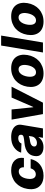

<svg xmlns="http://www.w3.org/2000/svg" viewBox="1261 -2028 778 3340"><g transform="rotate(-90 1650.0 -358.0)"><path d="M34.1 -271Q44 -333.5 71.2 -385.1Q98.4 -436.8 140.1 -474.1Q181.8 -511.4 236.5 -532Q291.2 -552.6 356.2 -552.6Q469.5 -552.6 528.1 -492.2Q586.6 -432.2 572.1 -331H409.8Q411.6 -372.5 392.6 -396.5Q373.6 -420.5 337 -420.5Q313.9 -420.5 293.5 -410.9Q273.1 -401.3 256.7 -382.6Q240.4 -364 228.7 -336.5Q217 -308.9 210.9 -272.7Q205.3 -236.5 207.9 -208.6Q210.6 -180.8 220.5 -162.1Q230.5 -143.5 247.3 -133.9Q264.2 -124.3 286.9 -124.3Q323.2 -124.3 350.9 -147.5Q378.6 -170.8 391.3 -213.8H553.3Q543 -163.4 517.9 -122Q492.9 -80.6 455.4 -51.1Q418 -21.7 369.1 -5.7Q320.3 10.3 262.8 10.3Q176.5 10.3 120.4 -25.6Q63.2 -62.1 41.7 -124.1Q20.2 -186.1 34.1 -271Z M606.5 -151.3Q616.8 -211.6 650.6 -247.5Q667.3 -265.3 688.2 -278.4Q709.2 -291.5 733.1 -300.4Q757.1 -309.3 783.4 -314.6Q809.7 -320 837.4 -322.1Q908 -328.1 939.3 -337Q970.5 -345.9 975.1 -370.7V-372.5Q979.4 -400.2 963.6 -415Q947.8 -429.7 915.5 -429.7Q881 -429.7 857.1 -415Q833.1 -400.2 823.5 -373.6L664.4 -379.3Q686.8 -453.8 757.1 -503.2Q826.7 -552.6 937.1 -552.6Q1006 -552.6 1057.2 -531.2Q1082.7 -520.6 1101.9 -505Q1121.1 -489.3 1133.2 -469.1Q1145.2 -448.9 1149.3 -424.2Q1153.4 -399.5 1148.4 -370.7L1086.3 0H922.9L935.7 -76H931.5Q872.9 9.2 758.9 9.2Q681.5 9.2 637.1 -30.9Q593 -70.7 606.5 -151.3ZM832 -104.4Q852.3 -104.4 871.3 -110.6Q890.3 -116.8 905.9 -128.6Q921.5 -140.3 932.4 -156.8Q943.2 -173.3 946.7 -193.9L954.9 -245.7Q947.1 -241.8 936.4 -238.8Q925.8 -235.8 912.3 -233Q898.4 -230.1 885.5 -227.8Q872.5 -225.5 860.4 -223.7Q821.7 -217.7 799.2 -202.1Q776.6 -186.4 772.4 -159.8Q770.2 -146.7 773.6 -136.2Q777 -125.7 784.8 -118.8Q792.6 -111.9 804.7 -108.1Q816.8 -104.4 832 -104.4Z M1239.3 -545.5H1415.8L1454.2 -169.7H1459.9L1622.9 -545.5H1812.1L1534.1 0H1335.2Z M1812.1 -272Q1822.4 -334.2 1849.3 -385.7Q1876.1 -437.1 1917.4 -474.3Q1958.8 -511.4 2013.3 -532Q2067.8 -552.6 2133.2 -552.6Q2197.4 -552.6 2245.4 -532.1Q2293.3 -511.7 2323 -474.4Q2352.6 -437.1 2363.1 -385.1Q2373.6 -333.1 2362.9 -269.9Q2352.6 -208.1 2325.5 -156.4Q2298.3 -104.8 2256.9 -67.8Q2215.6 -30.9 2161.2 -10.3Q2106.9 10.3 2041.9 10.3Q1977.6 10.3 1929.7 -10.1Q1881.7 -30.5 1852.3 -67.8Q1822.8 -105.1 1812.3 -157.1Q1801.8 -209.2 1812.1 -272ZM1996.1 -162.3Q2014.9 -120.7 2061.4 -120.7Q2081.3 -120.7 2097.5 -127.5Q2113.6 -134.2 2126.6 -145.8Q2139.6 -157.3 2149.5 -172.6Q2159.4 -187.9 2166.7 -204.9Q2174 -221.9 2178.8 -239.5Q2183.6 -257.1 2186.4 -273.4Q2197.4 -341.3 2179.3 -382.5Q2160.9 -424 2113.6 -424Q2094.1 -424 2077.9 -417.3Q2061.8 -410.5 2048.7 -399Q2035.5 -387.4 2025.4 -372.2Q2015.3 -356.9 2008 -339.8Q2000.7 -322.8 1995.9 -305Q1991.1 -287.3 1988.6 -271Q1977.6 -204.5 1996.1 -162.3Z M2701.3 -727.3 2580.6 0H2407L2527.7 -727.3Z M2715.2 -272Q2725.5 -334.2 2752.3 -385.7Q2779.1 -437.1 2820.5 -474.3Q2861.9 -511.4 2916.4 -532Q2970.9 -552.6 3036.2 -552.6Q3100.5 -552.6 3148.4 -532.1Q3196.4 -511.7 3226 -474.4Q3255.7 -437.1 3266.2 -385.1Q3276.6 -333.1 3266 -269.9Q3255.7 -208.1 3228.5 -156.4Q3201.3 -104.8 3160 -67.8Q3118.6 -30.9 3064.3 -10.3Q3009.9 10.3 2945 10.3Q2880.7 10.3 2832.7 -10.1Q2784.8 -30.5 2755.3 -67.8Q2725.9 -105.1 2715.4 -157.1Q2704.9 -209.2 2715.2 -272ZM2899.1 -162.3Q2918 -120.7 2964.5 -120.7Q2984.4 -120.7 3000.5 -127.5Q3016.7 -134.2 3029.7 -145.8Q3042.6 -157.3 3052.6 -172.6Q3062.5 -187.9 3069.8 -204.9Q3077.1 -221.9 3081.9 -239.5Q3086.6 -257.1 3089.5 -273.4Q3100.5 -341.3 3082.4 -382.5Q3063.9 -424 3016.7 -424Q2997.2 -424 2981 -417.3Q2964.8 -410.5 2951.7 -399Q2938.6 -387.4 2928.4 -372.2Q2918.3 -356.9 2911 -339.8Q2903.8 -322.8 2899 -305Q2894.2 -287.3 2891.7 -271Q2880.7 -204.5 2899.1 -162.3Z"/></g></svg>

Font: Inter P Extra Bold
Style: Italic
Weight: 800
Italic angle: 9.39999°
Designer: Rasmus Andersson
Foundry: rsms
Version: Version 3.018;git-588b23468